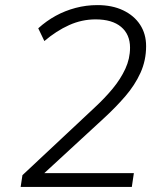

<svg xmlns="http://www.w3.org/2000/svg" viewBox="-20 -733 640 753"><path d="M61 0 68 -46 351 -311Q391 -348 422 -385.5Q453 -423 471.5 -463Q490 -503 490 -546Q490 -598 455 -627.5Q420 -657 355 -657Q301 -657 251 -634.5Q201 -612 154 -572L130 -622Q162 -651 198.5 -671Q235 -691 276.5 -702Q318 -713 362 -713Q420 -713 463 -692.5Q506 -672 529.5 -636Q553 -600 553 -552Q553 -496 531 -447.5Q509 -399 471 -355Q433 -311 386 -268L132 -34L130 -54H505L497 0Z"/></svg>

Font: Nunito Sans 12pt Light
Style: Italic
Weight: 300
Italic angle: -9°
Designer: Vernon Adams
Foundry: Vernon Adams
Version: Version 3.101;gftools[0.9.27]